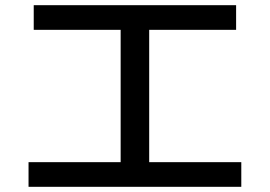

<svg xmlns="http://www.w3.org/2000/svg" viewBox="-20 -730 1040 740"><path d="M90 -10V-105H445V-615H110V-710H890V-615H555V-105H910V-10Z"/></svg>

Font: M PLUS 2 Medium
Style: Regular
Weight: 500
Designer: Coji Morishita
Foundry: UNDERFOREST DESIGN
Version: Version 1.001